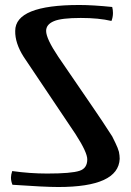

<svg xmlns="http://www.w3.org/2000/svg" viewBox="-20 -734 527 770"><path d="M196 -649Q226 -662 304 -662Q376 -662 427 -650Q433 -665 433 -682Q433 -694 430 -706Q352 -714 298 -714Q41 -714 41 -610Q40 -561 75 -506L283 -196Q330 -123 330 -95Q330 -59 299 -49Q266 -38 169 -38Q100 -38 29 -48Q24 -33 24 -22Q24 -7 30 7Q159 16 214 16Q455 16 460 -97Q460 -110 457 -125Q453 -140 443 -160.5Q433 -181 430 -187Q415 -211 390.5 -247.5Q366 -284 355 -300L214 -506Q165 -579 165 -610Q165 -636 196 -649Z"/></svg>

Font: Federant
Style: Regular
Weight: 400
Designer: Olexa M. Volochay, Alexei Vanyashin, Otto Ludwig Naegele
Foundry: Cyreal (www.cyreal.org)
Version: Version 1.011; ttfautohint (v1.4.1)